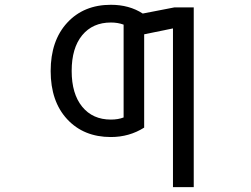

<svg xmlns="http://www.w3.org/2000/svg" viewBox="-20 -555 1040 794"><path d="M438.5 -60.5Q468.8 -60.5 491.2 -69.3V-453.1Q467.8 -461.9 438.5 -461.9Q363.3 -461.9 319.8 -409.2Q276.4 -356.4 276.4 -261.7Q276.4 -167 319.8 -113.8Q363.3 -60.5 438.5 -60.5ZM701.2 -524.4H781.2V218.8H695.3V-437.5L576.2 -413.1V-27.3Q514.6 11.7 438.5 11.7Q326.2 11.7 257.8 -62Q189.5 -135.7 189.5 -261.2Q189.5 -386.7 257.8 -460.9Q326.2 -535.2 438.5 -535.2Q514.6 -535.2 570.3 -499Z"/></svg>

Font: Gen Shin Gothic Monospace Regular
Style: Regular
Weight: 400
Designer: [Source Han Sans]
Ryoko NISHIZUKA  (kana & ideographs); Paul D. Hunt (Latin, Greek & Cyrillic); Wenlong ZHANG  (bopomofo
Version: Version 1.002.20150607